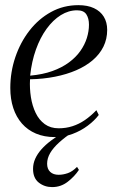

<svg xmlns="http://www.w3.org/2000/svg" viewBox="-20 -536 460 764"><path d="M373 -78.5Q356 -56 329 -35.8Q302 -15.5 268.5 -3Q235 9.5 198.5 9.5Q156 9.5 123 -4.5Q90 -18.5 67.2 -44.5Q44.5 -70.5 32.8 -106.2Q21 -142 21 -186Q21 -249.5 41 -308.5Q61 -367.5 97.2 -414.2Q133.5 -461 183 -488.2Q232.5 -515.5 292 -515.5Q328.5 -515.5 354 -503.5Q379.5 -491.5 393 -469.5Q406.5 -447.5 406.5 -417Q406.5 -380.5 391.5 -350.2Q376.5 -320 349 -296.5Q321.5 -273 283.5 -256.5Q245.5 -240 199 -230.8Q152.5 -221.5 99.5 -220.5Q97.5 -184 103 -149.2Q108.5 -114.5 122 -86.5Q135.5 -58.5 158.2 -42Q181 -25.5 213.5 -25.5Q242.5 -25.5 268.2 -33.8Q294 -42 317.8 -58.2Q341.5 -74.5 363.5 -97.5ZM286.5 -495Q253 -495 222 -475.8Q191 -456.5 165.5 -421.5Q140 -386.5 123 -339Q106 -291.5 100 -235Q150 -239.5 188.2 -253.2Q226.5 -267 254.2 -287.5Q282 -308 299.5 -332.8Q317 -357.5 325.5 -384.5Q334 -411.5 334 -438Q334 -463 323.5 -479Q313 -495 286.5 -495ZM187.5 208.5Q157 208.5 134.2 190.5Q111.5 172.5 111.5 136Q111.5 115 120.2 95.5Q129 76 145 58Q161 40 183 23.5Q205 7 231 -8L250.5 -19L273 -13.5Q239 9.5 215.2 31Q191.5 52.5 179.5 73.2Q167.5 94 167.5 115.5Q167.5 136.5 179.8 148Q192 159.5 213.5 159.5Q231 159.5 249.8 153Q268.5 146.5 286.5 128L294 140Q276.5 166.5 249.2 187.5Q222 208.5 187.5 208.5Z"/></svg>

Font: Merriweather 144pt Light
Style: Italic
Weight: 300
Italic angle: -7.8°
Version: Version 2.101